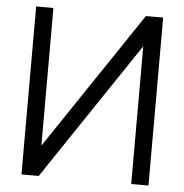

<svg xmlns="http://www.w3.org/2000/svg" viewBox="-52 -770 787 820"><g transform="rotate(5 342.0 -360.0)"><path d="M614.5 0V-720H540.5L144 -130V-720H70V0H144L540.5 -590.5V0Z"/></g></svg>

Font: Eudonet
Style: Regular
Weight: 400
Designer: Mikhail Sharanda
Foundry: Mikhail Sharanda
Version: Version 4.503;Glyphs 3.1.2 (3151)